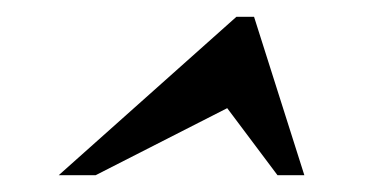

<svg xmlns="http://www.w3.org/2000/svg" viewBox="-20 -770 461 229"><path d="M343 -561H311L251 -641L94 -561H50L262 -750H283Z"/></svg>

Font: Lobster 1.3
Style: Regular
Weight: 400
Designer: Pablo Impallari
Foundry: Pablo Impallari. www.impallari.com
Version: Version 1.003 2010